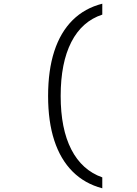

<svg xmlns="http://www.w3.org/2000/svg" viewBox="-20 -899 740 1038"><path d="M533 -820Q423 -784 365.5 -671.5Q308 -559 308 -380Q308 -203 365.5 -91Q423 21 533 60V119Q438 94 372.5 28.5Q307 -37 273.5 -139.5Q240 -242 240 -380Q240 -519 273.5 -622Q307 -725 372.5 -790Q438 -855 533 -879Z"/></svg>

Font: Martian Mono SemiExpanded ExtraLight
Style: Regular
Weight: 250
Monospace: yes
Version: Version 0.930